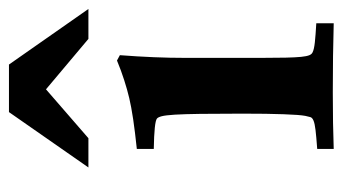

<svg xmlns="http://www.w3.org/2000/svg" viewBox="-185 -565 750 420"><g transform="rotate(-90 190.0 -355.0)"><path d="M74.2 0V-36.1Q101.6 -38.1 115.7 -39.8Q129.9 -41.5 136.2 -44.2Q142.6 -46.9 143.8 -51Q145 -55.2 146.5 -62Q148.9 -74.7 150.1 -109.4Q151.4 -144 151.4 -200.2Q151.4 -256.3 150.9 -291.7Q150.4 -327.1 149.2 -347.4Q147.9 -367.7 145.8 -376Q143.6 -384.3 140.6 -386.7Q133.3 -392.6 74.2 -393.6V-430.7Q111.3 -434.6 139.2 -438.7Q167 -442.9 185.5 -447.3Q204.1 -451.7 224.6 -458.3Q245.1 -464.8 267.6 -474.1L279.3 -467.8Q273.4 -391.6 273.4 -324.7V-158.7Q273.4 -126 273.9 -105Q274.4 -84 275.6 -71.5Q276.9 -59.1 279.1 -53.7Q281.2 -48.3 285.2 -46.4Q291.5 -43 307.1 -41.3Q322.8 -39.6 349.1 -38.1V0Q314 -1 276.9 -1.5Q239.7 -2 198.2 -2Q163.1 -2 132.1 -1.5Q101.1 -1 74.2 0ZM154.8 -710.4H258.8L380.4 -536.6H314.9L204.6 -629.4L97.7 -536.6H33.7Z"/></g></svg>

Font: XB Kayhan
Style: Bold
Weight: 700
Designer: Behnam
Foundry: Irmug
Version: Version 7.300 2009